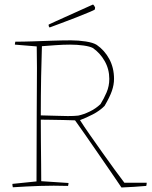

<svg xmlns="http://www.w3.org/2000/svg" viewBox="-20 -825 676 852"><path d="M519 7Q499 -23 471 -63.5Q443 -104 413.5 -147Q384 -190 357.5 -228Q331 -266 313 -291Q291 -292 260 -292.5Q229 -293 201.5 -293.5Q174 -294 161 -294Q161 -249 161.5 -196.5Q162 -144 162.5 -97Q163 -50 163 -21L284 -13Q284 -8 282 0Q217 -2 158 0Q99 2 37 6Q36 3 35.5 -1Q35 -5 35 -9L142 -20Q142 -98 142.5 -182Q143 -266 143 -330Q143 -370 143.5 -421Q144 -472 144 -524Q144 -576 143 -619L46 -627Q46 -632 48 -640Q84 -640 127 -641.5Q170 -643 214 -644.5Q258 -646 295 -646Q328 -646 360.5 -641Q393 -636 409 -626Q444 -602 465 -563Q486 -524 486 -475Q486 -449 476.5 -421.5Q467 -394 444 -355Q422 -333 392 -317.5Q362 -302 335 -292Q352 -265 379 -226.5Q406 -188 435 -147Q464 -106 490 -70.5Q516 -35 532 -14H631Q631 -8 629 0Q608 2 576 4Q544 6 519 7ZM161 -313Q209 -312 237 -311Q265 -310 281 -310Q297 -310 306.5 -310.5Q316 -311 327 -312Q351 -317 378 -330Q405 -343 426 -363Q441 -387 453 -415Q465 -443 465 -475Q465 -518 444.5 -554Q424 -590 392 -612Q379 -619 351 -623Q323 -627 291 -627Q260 -627 226.5 -624.5Q193 -622 166 -620Q164 -568 162.5 -484.5Q161 -401 161 -313ZM200 -703Q199 -704 197.5 -706.5Q196 -709 196 -710V-716L224 -729L377 -798L393 -805Q398 -801 402 -792L401 -783Q400 -781 376 -771Q352 -761 318 -747.5Q284 -734 251 -722Q218 -710 200 -703Z"/></svg>

Font: Labrada Thin
Style: Regular
Weight: 100
Designer: Mercedes Jáuregui
Foundry: Omnibus-Type Team
Version: Version 1.000; ttfautohint (v1.8.4.7-5d5b)